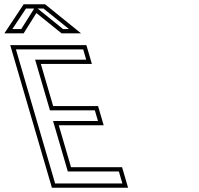

<svg xmlns="http://www.w3.org/2000/svg" viewBox="-200 -878 929 898"><path d="M371 -96H132.2L74.9 -292H284.9L258.6 -382H48.6L-9 -579H229.8L204 -667H-152.2L42.8 0H399ZM-29.8 -817 88 -722H179.2L10.7 -858H-89.3L-179.5 -722H-89.5ZM356 -76 372.4 -20H57.8L-125.5 -647H189.1L203.1 -599H-35.7L33.6 -362H243.6L258.2 -312H48.2L117.2 -76ZM-24 -838H3.6L122.6 -742H95ZM-40.2 -838 -100.6 -742H-142.3L-78.6 -838Z"/></svg>

Font: Din Kursivschrift
Style: BreitLeftGho
Weight: 400
Version: Version 1.089